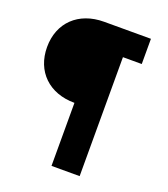

<svg xmlns="http://www.w3.org/2000/svg" viewBox="-150 -805 912 1045"><g transform="rotate(20 306.0 -282.5)"><path d="M271 135H434V-554H543V-700H272C124 -700 27 -606 27 -465C27 -324 124 -230 271 -230Z"/></g></svg>

Font: Fixel Display ExtraBold
Style: Regular
Weight: 800
Designer: AlfaBravo + MacPaw
Foundry: Kyrylo Tkachov, Marchela Mozhyna, Serhii Makarenko, Maria Weinstein, Zakhar Kryvoshyya
Version: Version 1.211